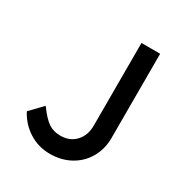

<svg xmlns="http://www.w3.org/2000/svg" viewBox="-166 -825 914 961"><g transform="rotate(30 291.0 -345.0)"><path d="M50 -117 118 -188Q159 -132 188 -113.5Q217 -95 256 -95Q310 -95 343 -130.5Q376 -166 376 -223V-700H484V-213Q484 -150 455 -99Q426 -48 374 -19Q322 10 256 10Q189 10 134.5 -24.5Q80 -59 50 -117Z"/></g></svg>

Font: Easer Grotesk Variable
Style: Regular
Weight: 400
Designer: Boardeaser, Bonnie Shaver-Troup, Thomas Jockin
Foundry: Lexend
Version: Version 1.001;Glyphs 3.1.2 (3151)